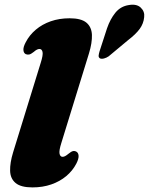

<svg xmlns="http://www.w3.org/2000/svg" viewBox="-20 -800 647 835"><path d="M367 -568 247 -179Q236 -144.5 239 -131.2Q242 -118 252 -118Q257.5 -118 263.2 -121Q269 -124 277.5 -131Q289.5 -141 297 -142.8Q304.5 -144.5 312 -140.5Q321 -135.5 321.8 -122.2Q322.5 -109 312 -88.5Q296 -57.5 268.2 -34.2Q240.5 -11 203.2 2Q166 15 121 15Q71 15 48 -4Q25 -23 24 -57.2Q23 -91.5 37 -137.5L157 -526.5Q168 -561 165 -574Q162 -587 152 -587Q146.5 -587 140.8 -584.2Q135 -581.5 126.5 -574Q114.5 -564.5 107 -563Q99.5 -561.5 92 -564.5Q82.5 -569.5 81.8 -582.8Q81 -596 92 -616.5Q108 -647.5 135.8 -671Q163.5 -694.5 200.8 -707.5Q238 -720.5 283 -720.5Q333 -720.5 355.8 -701.5Q378.5 -682.5 379.8 -648.2Q381 -614 367 -568ZM445.5 -677Q459.5 -717.5 482 -745Q504.5 -772.5 540 -778Q574 -784 592 -767Q610 -750 607 -725.5Q604.5 -697.5 587.5 -674.2Q570.5 -651 536.5 -625L452.5 -555Q443 -548.5 432.5 -545.8Q422 -543 415 -546Q408 -550.5 409 -558.8Q410 -567 413 -577Z"/></svg>

Font: Fraunces Black
Style: Italic
Weight: 900
Italic angle: -16°
Version: Version 1.000;[b76b70a41]